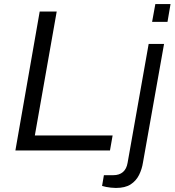

<svg xmlns="http://www.w3.org/2000/svg" viewBox="-20 -743 862 948"><path d="M56 0 176 -686H260L152 -74H536L523 0ZM731 -635 747 -723H822L807 -635ZM552 185Q540 185 527.5 183.5Q515 182 504 180Q493 178 484 175L493 122H539Q569 122 587 106.5Q605 91 610 61L714 -526H790L686 59Q681 92 666.5 121Q652 150 625 167.5Q598 185 552 185Z"/></svg>

Font: Archivo SemiExpanded Light
Style: Italic
Weight: 300
Width: 6
Italic angle: -10°
Designer: Hector Gatti
Foundry: Omnibus-Type
Version: Version 2.001